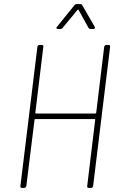

<svg xmlns="http://www.w3.org/2000/svg" viewBox="-20 -920 591 940"><path d="M501 -700H511Q521 -700 519 -690L436 -10Q434 0 425 0H415Q405 0 407 -10L446 -333Q447 -334 446 -335.5Q445 -337 443 -337H153Q149 -337 149 -333L109 -10Q107 0 98 0H88Q78 0 80 -10L163 -690Q165 -700 174 -700H184Q194 -700 192 -690L153 -368Q153 -364 156 -364H446Q449 -364 451 -368L490 -690Q492 -700 501 -700ZM260 -790 344 -894Q349 -900 357 -900H372Q381 -900 383 -894L443 -790L445 -785Q445 -778 436 -778H424Q417 -778 413 -784L365 -871Q364 -873 362 -873Q360 -873 359 -871L287 -784Q283 -778 275 -778H264Q258 -778 256.5 -782Q255 -786 260 -790Z"/></svg>

Font: Barlow Semi Condensed Thin
Style: Italic
Weight: 250
Width: 4
Italic angle: -7°
Designer: Jeremy Tribby
Foundry: Tribby Type
Version: Version 1.408